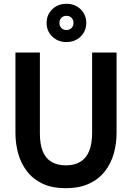

<svg xmlns="http://www.w3.org/2000/svg" viewBox="-20 -975 691 1005"><path d="M224 -855Q224 -898.2 253.9 -926.8Q283.8 -955.2 327.8 -955.2Q372 -955.2 401.8 -926.8Q431.5 -898.2 431.5 -855Q431.5 -812 401.8 -783.4Q372 -754.8 327.8 -754.8Q283.8 -754.8 253.9 -783.4Q224 -812 224 -855ZM364.8 -855Q364.8 -871.2 354.4 -881.8Q344 -892.2 327.8 -892.2Q311.8 -892.2 301.4 -881.8Q291 -871.2 291 -855Q291 -839 301.4 -828.4Q311.8 -817.8 327.8 -817.8Q344 -817.8 354.4 -828.4Q364.8 -839 364.8 -855ZM60.8 -279.5V-700H188.8V-276.2Q188.8 -219.2 204.1 -182.2Q219.5 -145.2 250 -127.4Q280.5 -109.5 325 -109.5Q369.8 -109.5 400.2 -127.9Q430.8 -146.2 446.5 -184.1Q462.2 -222 462.2 -280.2V-700H590.2V-279.5Q590.2 -223.8 575.8 -171.9Q561.2 -120 529.4 -78.8Q497.5 -37.5 446.6 -13.8Q395.8 10 323 10Q252.2 10 202.4 -13.8Q152.5 -37.5 121 -78.8Q89.5 -120 75.1 -171.9Q60.8 -223.8 60.8 -279.5Z"/></svg>

Font: Haskoy
Style: Regular
Weight: 400
Designer: Ertekin Erdin
Foundry: Ertekin Erdin
Version: Version 1.500